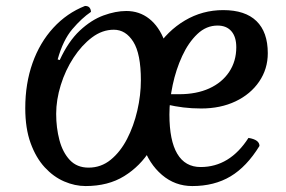

<svg xmlns="http://www.w3.org/2000/svg" viewBox="-20 -611 961 646"><path d="M268 15Q232 15 196 -0.5Q160 -16 130.5 -48Q101 -80 83 -129.5Q65 -179 65 -247Q65 -330 89.5 -399Q114 -468 159.5 -517.5Q205 -567 266 -591Q277 -591 281.5 -585Q286 -579 286 -571Q255 -550 223.5 -513Q192 -476 174 -411L181 -409Q210 -472 248.5 -508Q287 -544 328 -559Q369 -574 405 -574Q449 -574 482 -548Q515 -522 533.5 -473.5Q552 -425 552 -357Q552 -293 536 -227.5Q520 -162 486 -107Q452 -52 398 -18.5Q344 15 268 15ZM278 -47Q320 -47 352.5 -73.5Q385 -100 407.5 -143.5Q430 -187 442 -239Q454 -291 454 -341Q454 -430 428.5 -470.5Q403 -511 363 -511Q324 -511 289.5 -485Q255 -459 227.5 -417Q200 -375 184.5 -325Q169 -275 169 -228Q169 -181 180 -139.5Q191 -98 215 -72.5Q239 -47 278 -47ZM627 15Q569 15 525 -22.5Q481 -60 460 -123L504 -446Q543 -507 602 -542Q661 -577 731 -577Q805 -577 843 -540Q881 -503 881 -432Q881 -379 852 -336.5Q823 -294 772.5 -270Q722 -246 657 -246Q625 -246 597 -249.5Q569 -253 543 -259L546 -294H583Q641 -294 684 -313.5Q727 -333 751 -369Q775 -405 775 -452Q775 -487 758.5 -506Q742 -525 712 -525Q674 -525 644 -496.5Q614 -468 593 -422.5Q572 -377 561 -325Q550 -273 550 -226Q550 -138 576.5 -93.5Q603 -49 655 -49Q753 -49 816 -147Q853 -141 853 -120Q810 -50 755.5 -17.5Q701 15 627 15Z"/></svg>

Font: Merienda
Style: Regular
Weight: 400
Designer: Eduardo Rodriguez Tunni
Foundry: Eduardo Rodriguez Tunni
Version: Version 2.001